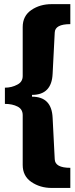

<svg xmlns="http://www.w3.org/2000/svg" viewBox="-20 -757 367 937"><path d="M323.2 -639.2Q248.5 -639.2 247.1 -598.1L236.8 -397Q232.4 -293.9 136.2 -293.9V-285.2Q232.4 -285.2 236.8 -182.1L247.1 20Q248.5 62 323.2 62V160.2H231.9Q175.8 160.2 132.8 130.9Q90.8 102.1 90.8 47.9V-194.8Q90.8 -224.1 65.9 -236.8Q40.5 -250 3.9 -250V-329.1Q37.1 -329.1 64.9 -344.2Q90.8 -357.4 90.8 -386.2V-625Q90.8 -679.2 132.8 -708Q174.8 -736.8 231.9 -736.8H323.2Z"/></svg>

Font: Archivo-RBTV
Style: Regular
Weight: 500
Designer: Hector Gatti
Foundry: Hector Gatti
Version: ""